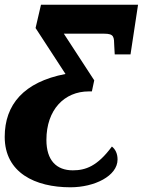

<svg xmlns="http://www.w3.org/2000/svg" viewBox="-21 -556 606 815"><path d="M278 239C380 239 478 191 478 121C478 95 468 77 454 66C392 150 342 167 288 167C219 167 176 125 176 38C176 -90 252 -168 356 -168H369L379 -215L250 -413H421C464 -413 463 -399 464 -361L466 -325H533L565 -536H153L130 -437L257 -242C80 -208 -1 -112 -1 25C-1 177 128 239 278 239Z"/></svg>

Font: Noto Serif SemiCondensed Black
Style: Italic
Weight: 900
Width: 4
Italic angle: -12°
Designer: Monotype Design Team
Foundry: Monotype Imaging Inc.
Version: Version 2.014